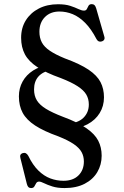

<svg xmlns="http://www.w3.org/2000/svg" viewBox="-20 -734 615 950"><path d="M320 -95.5 316.5 -122.5Q366 -125 392.8 -151.2Q419.5 -177.5 419.5 -217Q419.5 -244.5 407 -266Q394.5 -287.5 364.2 -307.2Q334 -327 280 -348Q208 -373.5 165 -401.8Q122 -430 103.2 -465.2Q84.5 -500.5 84.5 -547Q84.5 -596.5 108 -633.8Q131.5 -671 172.5 -692Q213.5 -713 267 -713Q303.5 -713 327.8 -705Q352 -697 368 -689.2Q384 -681.5 395.5 -681.5Q406 -681.5 409.8 -689.5Q413.5 -697.5 418 -705.5Q422.5 -713.5 434 -713.5Q442.5 -713.5 447.5 -708.8Q452.5 -704 456 -692.5L496 -553.5Q499 -544.5 495.5 -538Q492 -531.5 483 -529Q466.5 -524 457.5 -540.5Q431.5 -590.5 401.8 -620.5Q372 -650.5 340 -663.8Q308 -677 274 -677Q229.5 -677 202.2 -649.5Q175 -622 175 -577Q175 -547 187 -524.2Q199 -501.5 226.8 -482.8Q254.5 -464 301 -445Q376.5 -417.5 418.5 -389Q460.5 -360.5 477.5 -327.5Q494.5 -294.5 494.5 -252.5Q494.5 -209 473 -174.2Q451.5 -139.5 412.5 -118.8Q373.5 -98 320 -95.5ZM225.5 -413.5 237 -389Q192 -380 170.2 -355.5Q148.5 -331 148.5 -291.5Q148.5 -260 162.5 -237.2Q176.5 -214.5 207.5 -195.5Q238.5 -176.5 290.5 -156.5Q365 -129 407 -100Q449 -71 466 -38Q483 -5 483 36.5Q483 81 461.5 117.5Q440 154 399 175.2Q358 196.5 299.5 196.5Q264 196.5 239 188.5Q214 180.5 198 172.5Q182 164.5 173.5 164.5Q163.5 164.5 159 172.5Q154.5 180.5 150 188.5Q145.5 196.5 134 196.5Q125.5 196.5 120.8 192Q116 187.5 113 176.5L81 48.5Q75.5 29 92.5 23.5Q101 21 107.8 24.2Q114.5 27.5 120 37Q142 82.5 169.8 109.8Q197.5 137 229 148.8Q260.5 160.5 294 160.5Q341.5 160.5 368.2 134Q395 107.5 395 65Q395 39.5 383.8 18.8Q372.5 -2 345.2 -20.8Q318 -39.5 269.5 -59Q196.5 -85 153.8 -113Q111 -141 92.2 -175.8Q73.5 -210.5 73.5 -257Q73.5 -297.5 91.8 -330.5Q110 -363.5 144 -385.2Q178 -407 225.5 -413.5Z"/></svg>

Font: Fraunces 17pt
Style: Regular
Weight: 400
Version: Version 1.000;[b76b70a41]